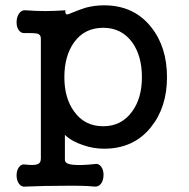

<svg xmlns="http://www.w3.org/2000/svg" viewBox="-20 -559 707 718"><path d="M366.2 -455.1Q434.6 -455.1 474.6 -400.4Q510.7 -349.6 510.7 -270.5Q510.7 -192.4 474.6 -142.6Q434.6 -86.9 366.2 -86.9Q295.9 -86.9 256.8 -142.6Q220.7 -192.4 220.7 -270.5Q220.7 -349.6 256.8 -400.4Q295.9 -455.1 366.2 -455.1ZM132.8 34.2Q132.8 51.8 118.2 55.7Q107.4 59.6 77.1 56.6Q60.5 52.7 50.8 66.4Q42 78.1 42 96.7Q42 115.2 50.8 127.9Q60.5 141.6 77.1 138.7Q143.6 135.7 220.7 135.7Q297.9 134.8 332 138.7Q348.6 140.6 358.4 127Q367.2 114.3 367.2 94.7Q367.2 76.2 358.4 64.5Q348.6 50.8 332 54.7Q285.2 59.6 259.8 57.6Q222.7 55.7 222.7 39.1V-54.7Q248 -30.3 290 -16.6Q328.1 -2.9 369.1 -2.9Q480.5 -2.9 544.9 -84Q604.5 -158.2 604.5 -270.5Q604.5 -383.8 544.9 -458Q480.5 -539.1 369.1 -539.1Q334 -539.1 300.8 -530.3Q282.2 -524.4 254.9 -513.7Q235.4 -504.9 230.5 -504.9Q222.7 -505.9 224.6 -520.5Q180.7 -517.6 148.4 -517.6Q115.2 -517.6 77.1 -520.5Q60.5 -522.5 50.8 -507.8Q42 -494.1 42 -475.6Q42 -457 50.8 -445.3Q60.5 -432.6 77.1 -435.5Q109.4 -435.5 119.1 -433.6Q132.8 -429.7 132.8 -415Z"/></svg>

Font: Gungsuh
Style: Regular
Weight: 400
Version: Version 2.21